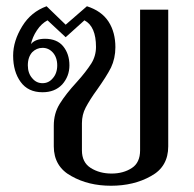

<svg xmlns="http://www.w3.org/2000/svg" viewBox="-20 -584 621 614"><path d="M208 -21C245 0 287 10 335 10C383 10 426 0 463 -21C500 -41 518 -73 518 -116C518 -116 518 -553 518 -553C518 -553 428 -553 428 -553C428 -553 428 -103 428 -103C428 -77 419 -58 402 -47C384 -35 362 -29 337 -29C311 -29 289 -35 270 -47C251 -59 242 -78 242 -103C242 -103 242 -190 242 -190C242 -208 246 -225 254 -240C262 -255 274 -275 291 -298C310 -325 325 -348 335 -368C344 -387 349 -409 349 -433C349 -464 342 -492 327 -515C312 -538 289 -554 258 -564C258 -564 190 -505 190 -505C190 -505 129 -564 129 -564C96 -552 70 -531 51 -500C32 -469 22 -438 22 -406C22 -372 30 -344 46 -322C62 -300 85 -289 116 -289C142 -289 163 -297 179 -314C194 -331 202 -351 202 -375C202 -400 195 -420 182 -436C169 -452 149 -460 124 -460C103 -460 88 -454 79 -443C82 -457 88 -472 98 -487C108 -502 119 -512 132 -519C132 -519 190 -465 190 -465C190 -465 250 -519 250 -519C275 -506 287 -477 287 -434C287 -415 282 -397 272 -381C261 -364 246 -344 225 -321C202 -296 184 -273 171 -252C158 -231 152 -208 152 -182C152 -182 152 -116 152 -116C152 -73 171 -41 208 -21ZM149 -334C140 -323 129 -318 116 -318C103 -318 92 -323 83 -334C74 -344 69 -358 69 -375C69 -393 74 -407 83 -417C92 -426 103 -431 116 -431C129 -431 140 -426 149 -416C158 -406 163 -392 163 -375C163 -358 158 -344 149 -334Z"/></svg>

Font: BUSH 25 TRIRONG 0515 A
Style: Regular
Weight: 400
Designer: Katatrad Team
Foundry: CadsonDemak